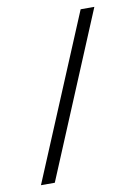

<svg xmlns="http://www.w3.org/2000/svg" viewBox="-79 -727 550 779"><g transform="rotate(-10 196.0 -337.5)"><path d="M26 0 308.5 -675H365L83 0Z"/></g></svg>

Font: Newsreader 24pt Medium
Style: Regular
Weight: 500
Designer: Hugues Gentile
Foundry: Production Type
Version: Version 1.003